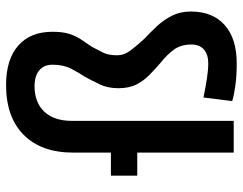

<svg xmlns="http://www.w3.org/2000/svg" viewBox="-103 -679 792 626"><g transform="rotate(-90 293.0 -366.0)"><path d="M399.4 9.8Q360.8 9.8 330.6 5.9Q300.3 2 276.4 -4.9L288.1 -98.6Q323.7 -91.3 351.1 -87.2Q378.4 -83 399.4 -83Q428.7 -83 444.8 -97.4Q460.9 -111.8 460.9 -137.7Q460.9 -173.3 443.1 -196.5Q425.3 -219.7 400.9 -238.8Q381.3 -255.9 362.3 -274.2Q343.3 -292.5 330.8 -316.7Q318.4 -340.8 318.4 -376Q318.4 -410.2 330.6 -435.8Q342.8 -461.4 355 -483.9Q369.1 -505.4 382.1 -530.3Q395 -555.2 395 -590.8Q395 -618.2 377.2 -633.5Q359.4 -648.9 326.2 -649.4Q271.5 -649.4 241.7 -617.4Q211.9 -585.4 211.9 -527.3V0H108.4V-522.5Q108.4 -627.4 166.3 -684.8Q224.1 -742.2 329.1 -742.2Q412.1 -742.2 457.3 -702.6Q502.4 -663.1 502.4 -590.8Q502.4 -556.6 494.9 -534.2Q487.3 -511.7 475.8 -495.4Q464.4 -479 453.1 -461.9Q443.8 -444.3 434.8 -426.5Q425.8 -408.7 425.8 -380.9Q425.8 -356.9 441.7 -336.2Q457.5 -315.4 478.5 -292.5Q499.5 -272.9 520.3 -250.7Q541 -228.5 554.7 -201.4Q568.4 -174.3 568.4 -139.6Q568.4 -68.4 524.2 -29.3Q480 9.8 399.4 9.8ZM33.2 -314.5V-400.4H179.7V-314.5Z"/></g></svg>

Font: Cascadia Mono
Style: Regular
Weight: 400
Monospace: yes
Designer: Aaron Bell
Foundry: Saja Typeworks
Version: Version 2102.003